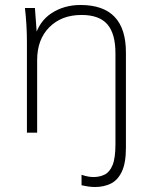

<svg xmlns="http://www.w3.org/2000/svg" viewBox="-20 -532 610 770"><path d="M303 -512Q485 -512 485 -322V61Q485 122 468.5 156.5Q452 191 424 204.5Q396 218 361 218Q348 218 334 216Q320 214 307 211V169Q322 174 333.5 176Q345 178 355 178Q380 178 400 168Q420 158 431.5 130Q443 102 443 46V-318Q443 -397 410.5 -434.5Q378 -472 307 -472Q227 -472 178 -423Q129 -374 129 -291V0H88V-362Q88 -396 86 -431Q84 -466 80 -500H120L128 -393L119 -381Q136 -446 186.5 -479Q237 -512 303 -512Z"/></svg>

Font: Muli ExtraLight
Style: Regular
Weight: 250
Designer: Vernon Adams
Foundry: Vernon Adams
Version: Version 2.100; ttfautohint (v1.8.1.43-b0c9)